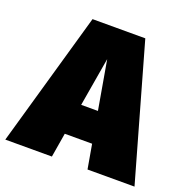

<svg xmlns="http://www.w3.org/2000/svg" viewBox="-157 -817 921 937"><g transform="rotate(20 303.5 -349.0)"><path d="M395 0H639L441 -698H167L-32 0H210L231 -126H373ZM258 -286 301 -539 345 -286Z"/></g></svg>

Font: Fira Sans Ultra
Style: Regular
Weight: 950
Designer: Carrois Corporate & Edenspiekermann AG
Foundry: Carrois Corporate GbR & Edenspiekermann AG
Version: Version 4.203;PS 004.203;hotconv 1.0.88;makeotf.lib2.5.64775